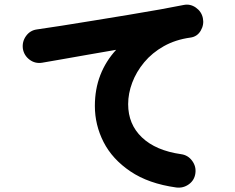

<svg xmlns="http://www.w3.org/2000/svg" viewBox="-20 -782 1040 848"><path d="M758 46Q636 29 556 -25Q476 -79 437.5 -154.5Q399 -230 399 -314Q399 -388 423 -450Q447 -512 493 -562Q428 -551 366 -540Q304 -529 252.5 -520Q201 -511 166 -505Q135 -500 110.5 -518.5Q86 -537 81 -567Q77 -598 95 -623Q113 -648 143 -652Q186 -658 252.5 -668.5Q319 -679 395.5 -691.5Q472 -704 548 -716.5Q624 -729 688 -740.5Q752 -752 791 -760Q820 -766 845 -748.5Q870 -731 876 -702Q882 -673 866.5 -646.5Q851 -620 821 -616Q755 -607 703.5 -578Q652 -549 617 -507Q582 -465 564 -417Q546 -369 546 -322Q546 -233 607 -175Q668 -117 780 -101Q810 -97 828.5 -72Q847 -47 843 -17Q839 14 814 32Q789 50 758 46Z"/></svg>

Font: Zen Maru Gothic Black
Style: Regular
Weight: 900
Designer: Yoshimichi Ohira
Foundry: Positype
Version: Version 1.001